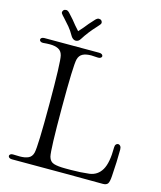

<svg xmlns="http://www.w3.org/2000/svg" viewBox="-125 -946 871 1037"><g transform="rotate(15 311.0 -428.0)"><path d="M343 -1H194H41Q31 -1 25.5 -5Q20 -9 20 -15Q20 -20 25 -24Q30 -28 39 -28L78 -27Q106 -27 125 -35.5Q144 -44 150 -68Q159 -104 159 -341Q159 -576 150 -612Q144 -636 125 -645Q106 -654 79 -654Q63 -654 41 -652H38Q30 -652 25 -656Q20 -660 20 -665Q20 -671 25.5 -675Q31 -679 41 -679H194H347Q357 -679 362.5 -675Q368 -671 368 -665Q368 -659 361.5 -655Q355 -651 345 -652Q321 -654 310 -654Q280 -654 262 -644.5Q244 -635 238 -612Q229 -576 229 -341Q229 -104 238 -68Q245 -42 267.5 -35Q290 -28 332 -28H363Q415 -28 465 -34Q510 -40 533.5 -79.5Q557 -119 557 -206Q557 -217 562 -223Q567 -229 573 -229Q581 -229 586.5 -222.5Q592 -216 592 -203Q592 -137 586 -53Q584 -21 576.5 -10.5Q569 0 549 0ZM181 -726Q164 -756 149 -773.5Q134 -791 114 -813Q111 -816 105.5 -822Q100 -828 98 -831.5Q96 -835 96 -838Q96 -845 101 -850.5Q106 -856 116 -856Q124 -856 133.5 -846.5Q143 -837 162 -815Q182 -789 207 -762Q232 -789 252 -815Q271 -837 280.5 -846.5Q290 -856 298 -856Q308 -856 313 -850.5Q318 -845 318 -838Q318 -833 312.5 -826.5Q307 -820 299 -811Q259 -768 233 -726Q223 -709 207 -709Q200 -709 193 -713.5Q186 -718 181 -726Z"/></g></svg>

Font: Hina Mincho
Style: Regular
Weight: 400
Designer: satsuyako
Foundry: satsuyako
Version: Version 1.100